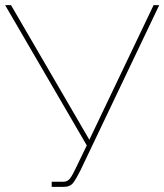

<svg xmlns="http://www.w3.org/2000/svg" viewBox="-20 -730 642 750"><path d="M182 0V-20H227Q244 -20 254 -33.5Q264 -47 277 -75L319 -162L0 -710H23L329 -184L580 -710H602L294 -64Q278 -32 266 -16Q254 0 228 0Z"/></svg>

Font: Raleway Thin
Style: Regular
Weight: 100
Designer: Matt McInerney, Pablo Impallari, Rodrigo Fuenzalida
Foundry: Matt McInerney, Pablo Impallari, Rodrigo Fuenzalida
Version: Version 4.026